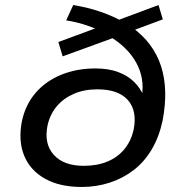

<svg xmlns="http://www.w3.org/2000/svg" viewBox="-20 -734 718 763"><path d="M305 9Q217 9 158.5 -24Q100 -57 76 -115.5Q52 -174 67 -252Q81 -318 121.5 -365Q162 -412 223.5 -437Q285 -462 359 -462Q412 -462 450 -447.5Q488 -433 512.5 -409Q537 -385 550 -354L544 -353Q555 -424 521 -485.5Q487 -547 413 -591L443 -588L229 -510L212 -567L369 -625L371 -615Q345 -627 313 -637Q281 -647 243 -653L271 -714Q331 -704 380 -687Q429 -670 468 -648L441 -651L610 -714L627 -657L506 -612L504 -626Q590 -564 620 -471Q650 -378 626 -254Q612 -189 582.5 -139.5Q553 -90 510.5 -57.5Q468 -25 415.5 -8Q363 9 305 9ZM313 -75Q366 -75 407 -92Q448 -109 474.5 -141.5Q501 -174 511 -218Q526 -294 488 -336.5Q450 -379 367 -379Q314 -379 273 -361Q232 -343 205.5 -311.5Q179 -280 169 -236Q154 -163 193.5 -119Q233 -75 313 -75Z"/></svg>

Font: Nunito Sans 7pt SemiExpanded Medium
Style: Italic
Weight: 500
Width: 6
Italic angle: -9°
Designer: Vernon Adams
Foundry: Vernon Adams
Version: Version 3.101;gftools[0.9.27]